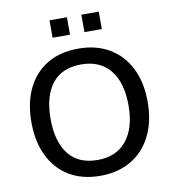

<svg xmlns="http://www.w3.org/2000/svg" viewBox="-96 -982 971 1075"><g transform="rotate(-10 389.5 -444.5)"><path d="M59 -353Q59 -464 98.5 -545Q138 -626 211.5 -670Q285 -714 389 -714Q490 -714 564.5 -670Q639 -626 679.5 -545Q720 -464 720 -354Q720 -243 679.5 -161.5Q639 -80 564.5 -35.5Q490 9 389 9Q286 9 212 -35.5Q138 -80 98.5 -161.5Q59 -243 59 -353ZM168 -353Q168 -224 223.5 -152.5Q279 -81 389 -81Q495 -81 553 -152.5Q611 -224 611 -353Q611 -482 553.5 -553Q496 -624 389 -624Q279 -624 223.5 -553Q168 -482 168 -353ZM439 -799V-898H538V-799ZM258 -799V-898H357V-799Z"/></g></svg>

Font: Mulish SemiBold
Style: Regular
Weight: 600
Designer: Vernon Adams
Foundry: Vernon Adams
Version: Version 3.603; ttfautohint (v1.8.3)